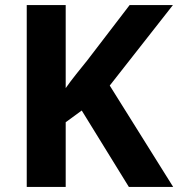

<svg xmlns="http://www.w3.org/2000/svg" viewBox="-20 -734 700 754"><path d="M660 0H486L301 -300L238 -254V0H85V-714H238V-388Q257 -415 279 -442.5Q301 -470 322 -496L489 -714H659L411 -398Z"/></svg>

Font: Noto Sans Khmer UI
Style: Bold
Weight: 700
Designer: Danh Hong and the Monotype Design Team
Foundry: Monotype Imaging Inc.
Version: Version 2.002; ttfautohint (v1.8.4.7-5d5b)